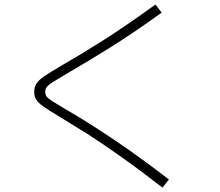

<svg xmlns="http://www.w3.org/2000/svg" viewBox="-20 -771 978 852"><path d="M241.2 -254.9Q192.4 -284.2 171.4 -299.1Q150.4 -314 141.1 -328.4Q131.8 -342.8 131.8 -363.3Q131.8 -385.3 142.3 -400.9Q152.8 -416.5 176.3 -432.6Q199.7 -448.7 253.9 -480.5Q340.8 -530.3 440.2 -593.5Q539.6 -656.7 669.9 -751L697.3 -714.8Q568.8 -622.6 471.9 -562Q375 -501.5 278.3 -445.3Q231 -417.5 213.4 -406.2Q195.8 -395 188.2 -385.5Q180.7 -376 180.7 -363.3Q180.7 -351.6 186.8 -343Q192.9 -334.5 208.5 -324.2Q224.1 -314 264.6 -290Q484.9 -163.1 729.5 25.4L701.2 61.5Q593.8 -21.5 508.5 -81.5Q423.3 -141.6 367.7 -176.8Q312 -211.9 241.2 -254.9Z"/></svg>

Font: Pretendard ExtraLight
Style: Regular
Weight: 200
Designer: Base glyphs from Inter by Rasmus Andersson; Hangeul glyphs from Noto Sans CJK(Source Han Sans) by Jang Soo-young and Kan
Foundry: Kil Hyung-jin
Version: Version 1.309